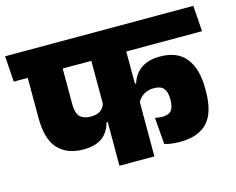

<svg xmlns="http://www.w3.org/2000/svg" viewBox="-116 -779 1120 913"><g transform="rotate(-15 444.0 -322.0)"><path d="M-16 -516.5H911L902 -643.5H-24.5ZM222 -119Q263.5 -119 291.5 -131Q319.5 -143 336 -164.8Q352.5 -186.5 360 -215.5H377.5L368 -312Q362 -287.5 344.8 -274.2Q327.5 -261 297 -261Q261.5 -261 243.2 -278.5Q225 -296 225 -342.5V-560H53V-322Q53 -214 97.5 -166.5Q142 -119 222 -119ZM618.5 -314Q653 -314 667.2 -296.5Q681.5 -279 681.5 -246.5V-240Q681.5 -205 668.8 -188.8Q656 -172.5 625 -172Q614.5 -172 605.2 -173.2Q596 -174.5 588 -176.5L598.5 -45Q614 -40 633.5 -37.5Q653 -35 675 -35Q765.5 -35 810.2 -83.5Q855 -132 855 -237V-250.5Q855 -345.5 813.5 -398.8Q772 -452 686.5 -452Q646 -452 617.8 -440.5Q589.5 -429 571.2 -407.8Q553 -386.5 544 -358H526L534 -259Q544.5 -284.5 566.2 -299.2Q588 -314 618.5 -314ZM538 -559.5H366V0H538Z"/></g></svg>

Font: Anek Devanagari Medium ExtraBold
Style: Regular
Weight: 800
Version: Version 1.003